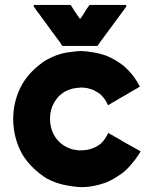

<svg xmlns="http://www.w3.org/2000/svg" viewBox="-20 -730 600 774"><path d="M302.7 -653.3Q305.7 -657.2 308.6 -661.1Q311.5 -666 314.5 -669.9Q317.4 -674.8 321.3 -680.7Q324.2 -685.5 327.1 -690.4Q331.1 -695.3 334 -700.2Q336.9 -705.1 340.8 -710Q341.8 -710 342.8 -710Q344.7 -710 345.7 -710Q360.4 -710 375 -710Q389.6 -710 404.3 -710Q414.1 -710 423.8 -710Q433.6 -710 444.3 -710Q455.1 -710 465.8 -710Q476.6 -710 487.3 -710Q488.3 -708 490.2 -705.1Q487.3 -701.2 482.4 -694.3Q469.7 -677.7 458 -661.1Q446.3 -644.5 433.6 -627.9Q425.8 -617.2 417 -605.5Q409.2 -594.7 400.4 -583Q393.6 -573.2 386.7 -564.5Q379.9 -554.7 373 -544.9Q372.1 -544.9 370.1 -544.9Q369.1 -544.9 368.2 -544.9Q352.5 -544.9 337.9 -544.9Q323.2 -544.9 308.6 -544.9Q297.9 -544.9 288.1 -544.9Q277.3 -544.9 267.6 -544.9Q258.8 -544.9 250 -544.9Q241.2 -544.9 231.4 -544.9Q231.4 -545.9 230.5 -546.9Q229.5 -547.9 228.5 -548.8Q224.6 -554.7 221.7 -559.6Q217.8 -564.5 213.9 -570.3Q205.1 -581.1 197.3 -592.8Q188.5 -603.5 180.7 -615.2Q172.9 -626 164.1 -637.7Q156.2 -649.4 147.5 -660.2Q139.6 -671.9 130.9 -682.6Q123 -693.4 115.2 -705.1Q115.2 -706.1 116.2 -707Q117.2 -709 117.2 -710Q121.1 -710 124 -710Q127.9 -710 130.9 -710Q145.5 -710 160.2 -710Q174.8 -710 189.5 -710Q199.2 -710 209 -710Q218.8 -710 229.5 -710Q238.3 -710 247.1 -710Q255.9 -710 264.6 -710Q264.6 -709 265.6 -708Q266.6 -707 267.6 -706.1Q272.5 -698.2 277.3 -690.4Q282.2 -683.6 287.1 -675.8Q291 -670.9 293.9 -666Q297.9 -661.1 300.8 -656.2Q301.8 -655.3 301.8 -654.3Q302.7 -653.3 302.7 -653.3ZM305.7 -377Q289.1 -376 273.4 -373Q257.8 -369.1 242.2 -361.3Q228.5 -352.5 217.8 -342.8Q208 -332 199.2 -318.4Q181.6 -288.1 181.6 -252Q181.6 -214.8 198.2 -184.6Q206.1 -170.9 216.8 -160.2Q226.6 -149.4 240.2 -141.6Q250 -135.7 260.7 -131.8Q271.5 -127 283.2 -126Q286.1 -125 289.1 -125Q292 -125 294.9 -124Q295.9 -124 300.8 -124Q304.7 -124 305.7 -124Q318.4 -124 331.1 -126Q342.8 -127.9 354.5 -132.8Q363.3 -135.7 371.1 -140.6Q377.9 -144.5 385.7 -150.4Q396.5 -160.2 403.3 -170.9Q410.2 -181.6 417 -194.3Q418.9 -192.4 420.9 -191.4Q423.8 -190.4 425.8 -188.5Q429.7 -186.5 433.6 -184.6Q437.5 -181.6 441.4 -179.7Q450.2 -174.8 459 -169.9Q467.8 -165 476.6 -159.2Q485.4 -154.3 494.1 -149.4Q502.9 -144.5 511.7 -139.6Q520.5 -134.8 529.3 -129.9Q538.1 -125 546.9 -120.1Q544.9 -117.2 543.9 -115.2Q543 -113.3 542 -111.3Q527.3 -87.9 510.7 -69.3Q495.1 -49.8 473.6 -32.2Q458 -21.5 442.4 -11.7Q425.8 -2 407.2 5.9Q382.8 14.6 358.4 19.5Q333 24.4 306.6 24.4Q269.5 22.5 235.4 14.6Q201.2 6.8 168 -10.7Q138.7 -29.3 114.3 -52.7Q89.8 -76.2 71.3 -105.5Q34.2 -170.9 33.2 -247.1Q33.2 -248 33.2 -250Q33.2 -324.2 68.4 -388.7Q85.9 -418.9 109.4 -442.4Q133.8 -466.8 163.1 -486.3Q210 -512.7 251 -518.6Q292 -524.4 306.6 -524.4Q333 -523.4 357.4 -518.6Q382.8 -514.6 407.2 -505.9Q426.8 -498 445.3 -487.3Q462.9 -476.6 479.5 -463.9Q500 -445.3 515.6 -425.8Q531.2 -405.3 543.9 -380.9Q542 -379.9 540 -378.9Q538.1 -377.9 536.1 -376Q522.5 -368.2 508.8 -360.4Q496.1 -352.5 482.4 -344.7Q473.6 -339.8 464.8 -335Q456.1 -329.1 447.3 -324.2Q439.5 -319.3 431.6 -315.4Q423.8 -310.5 416 -305.7Q414.1 -308.6 413.1 -310.5Q412.1 -313.5 411.1 -315.4Q405.3 -326.2 398.4 -335Q390.6 -344.7 381.8 -352.5Q374 -357.4 365.2 -362.3Q357.4 -367.2 348.6 -370.1Q339.8 -373 331.1 -375Q322.3 -376 312.5 -377Q310.5 -377 308.6 -377Q305.7 -377 305.7 -377Z"/></svg>

Font: LeFont
Style: Bold
Weight: 800
Designer: Leryon MEDIA
Version: Version 1.0